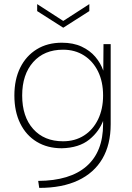

<svg xmlns="http://www.w3.org/2000/svg" viewBox="-20 -715 642 935"><path d="M484 -500H519V-110Q519 -11 478.5 58Q438 127 360.5 163.5Q283 200 171 200L166 166Q321 165 401.5 94.5Q482 24 482 -110V-135L485 -134Q465 -76 415 -35.5Q365 5 281 7Q211 7 159 -24.5Q107 -56 78.5 -114Q50 -172 50 -250Q50 -328 78.5 -385.5Q107 -443 159 -475Q211 -507 281 -507Q337 -507 377.5 -488Q418 -469 444 -438.5Q470 -408 483 -371ZM88 -250Q88 -147 141.5 -87Q195 -27 287 -27Q345 -27 389 -55Q433 -83 457.5 -133.5Q482 -184 482 -250Q482 -317 457.5 -367Q433 -417 389 -445Q345 -473 287 -473Q195 -473 141.5 -412.5Q88 -352 88 -250ZM415 -695V-661L288 -580L161 -661V-695L288 -613Z"/></svg>

Font: Albert Sans ExtraLight
Style: Regular
Weight: 250
Designer: Andreas Rasmussen
Foundry: a.Foundry
Version: Version 1.025